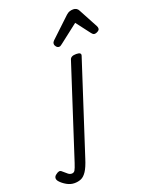

<svg xmlns="http://www.w3.org/2000/svg" viewBox="-464 -947 1125 1451"><g transform="rotate(-20 98.0 -221.0)"><path d="M-125 398Q-157 398 -187.5 380.5Q-218 363 -237 341Q-249 327 -248 313Q-247 299 -232 288Q-217 276 -205.5 274Q-194 272 -182 284Q-161 303 -148 313Q-135 323 -120 323Q-103 323 -94.5 309Q-86 295 -73 255L168 -489Q172 -502 184.5 -508.5Q197 -515 219 -515Q241 -515 249.5 -508.5Q258 -502 254 -489L14 251Q-6 315 -27 346.5Q-48 378 -72 388Q-96 398 -125 398ZM118 -610Q105 -610 95.5 -621Q86 -632 86 -644Q86 -653 90 -659Q94 -665 98 -669L256 -818Q270 -831 284 -835.5Q298 -840 314 -840Q327 -840 338.5 -833.5Q350 -827 356 -814L438 -661Q442 -654 443 -649Q444 -644 444 -639Q444 -627 429.5 -618.5Q415 -610 405 -610Q395 -610 389.5 -615Q384 -620 379 -626L293 -739L146 -625Q140 -621 133 -615.5Q126 -610 118 -610Z"/></g></svg>

Font: Playwrite HR
Style: Regular
Weight: 400
Designer: Veronika Burian, José Scaglione
Foundry: TypeTogether
Version: Version 1.002